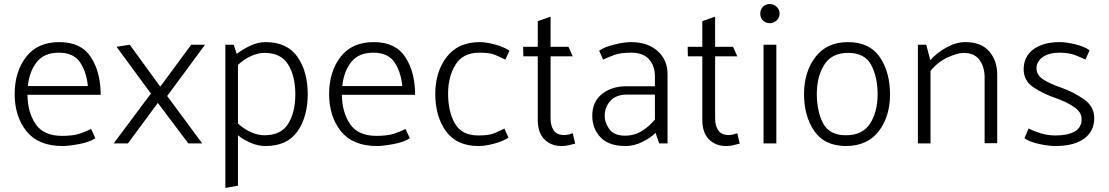

<svg xmlns="http://www.w3.org/2000/svg" viewBox="-20 -705 5452 944"><path d="M475 -239H115Q116 -152 155.5 -94.5Q195 -37 285 -37Q338 -37 370.5 -47.5Q403 -58 428 -71L449 -25Q419 -6 368 3.5Q317 13 288 13Q169 13 110.5 -59.5Q52 -132 52 -245Q53 -354 109 -426Q165 -498 272 -498Q379 -498 427 -424Q475 -350 475 -239ZM412 -282Q405 -353 373 -399.5Q341 -446 269 -446Q197 -446 160.5 -399.5Q124 -353 117 -282Z M539 0 722 -245 553 -475 618 -485 768 -279 920 -485H988L802 -233L974 0H906L756 -199L609 0Z M1150 -98Q1181 -69 1215.5 -54.5Q1250 -40 1280 -40Q1362 -40 1397 -96.5Q1432 -153 1432 -241Q1432 -330 1397 -387.5Q1362 -445 1280 -445Q1250 -445 1215.5 -430Q1181 -415 1150 -386ZM1088 219V-485H1129L1144 -440Q1175 -464 1212.5 -481Q1250 -498 1285 -498Q1392 -498 1442.5 -425.5Q1493 -353 1493 -242Q1493 -131 1442.5 -59Q1392 13 1285 13Q1251 13 1215.5 -1.5Q1180 -16 1150 -40V208Z M2021 -239H1661Q1662 -152 1701.5 -94.5Q1741 -37 1831 -37Q1884 -37 1916.5 -47.5Q1949 -58 1974 -71L1995 -25Q1965 -6 1914 3.5Q1863 13 1834 13Q1715 13 1656.5 -59.5Q1598 -132 1598 -245Q1599 -354 1655 -426Q1711 -498 1818 -498Q1925 -498 1973 -424Q2021 -350 2021 -239ZM1958 -282Q1951 -353 1919 -399.5Q1887 -446 1815 -446Q1743 -446 1706.5 -399.5Q1670 -353 1663 -282Z M2480 -28Q2450 -9 2407 2Q2364 13 2333 13Q2226 13 2173 -59.5Q2120 -132 2120 -245Q2121 -354 2177 -426Q2233 -498 2340 -498Q2369 -498 2412.5 -486.5Q2456 -475 2485 -456L2465 -412Q2440 -424 2414.5 -435Q2389 -446 2337 -446Q2257 -446 2220.5 -388.5Q2184 -331 2183 -246Q2183 -157 2216.5 -98Q2250 -39 2332 -39Q2385 -39 2409.5 -49.5Q2434 -60 2460 -73Z M2796 -428H2687V-123Q2687 -87 2702.5 -64Q2718 -41 2755 -41Q2766 -41 2778.5 -44.5Q2791 -48 2796 -50L2808 1Q2798 3 2780.5 8Q2763 13 2742 13Q2689 13 2656.5 -20Q2624 -53 2624 -116V-428H2553L2552 -475H2624V-601L2687 -623V-475H2775Z M2953 -136Q2953 -102 2976 -70Q2999 -38 3053 -38Q3100 -38 3137.5 -62Q3175 -86 3200 -117V-240H3063Q3009 -240 2981 -209Q2953 -178 2953 -136ZM2926 -456Q2954 -475 3002.5 -486.5Q3051 -498 3081 -498Q3164 -498 3213 -454.5Q3262 -411 3262 -340V0H3221L3203 -52Q3180 -28 3139 -7.5Q3098 13 3055 13Q2973 13 2932.5 -30Q2892 -73 2892 -136Q2892 -205 2940.5 -243.5Q2989 -282 3065 -281H3200V-330Q3200 -380 3171.5 -413Q3143 -446 3084 -446Q3031 -446 3001 -435Q2971 -424 2945 -412Z M3605 -428H3496V-123Q3496 -87 3511.5 -64Q3527 -41 3564 -41Q3575 -41 3587.5 -44.5Q3600 -48 3605 -50L3617 1Q3607 3 3589.5 8Q3572 13 3551 13Q3498 13 3465.5 -20Q3433 -53 3433 -116V-428H3362L3361 -475H3433V-601L3496 -623V-475H3584Z M3765 -591Q3744 -591 3731 -604.5Q3718 -618 3718 -638Q3718 -658 3731 -671.5Q3744 -685 3765 -685Q3784 -685 3798.5 -671.5Q3813 -658 3813 -638Q3813 -618 3798.5 -604.5Q3784 -591 3765 -591ZM3734 0V-485H3797V0Z M4138 13Q4033 12 3983 -61.5Q3933 -135 3933 -245Q3934 -352 3989 -424.5Q4044 -497 4148 -498Q4255 -498 4305.5 -424.5Q4356 -351 4356 -239Q4355 -129 4299 -58Q4243 13 4138 13ZM4295 -239Q4295 -326 4263.5 -385.5Q4232 -445 4150 -445Q4070 -445 4033.5 -388Q3997 -331 3996 -246Q3996 -157 4027 -98.5Q4058 -40 4139 -40Q4220 -40 4257 -96Q4294 -152 4295 -239Z M4493 0V-485H4534L4554 -409Q4585 -445 4633 -471.5Q4681 -498 4726 -498Q4804 -498 4843.5 -452.5Q4883 -407 4883 -337V-1H4821V-325Q4821 -375 4796.5 -409.5Q4772 -444 4719 -445Q4687 -445 4638 -422Q4589 -399 4555 -356V0Z M5037 -73Q5063 -60 5097.5 -49.5Q5132 -39 5170 -39Q5230 -39 5264 -58.5Q5298 -78 5298 -119Q5298 -154 5260 -179.5Q5222 -205 5170 -223Q5113 -242 5063 -274.5Q5013 -307 5013 -364Q5013 -427 5061 -462.5Q5109 -498 5191 -498Q5222 -498 5267 -487Q5312 -476 5337 -458L5317 -412Q5297 -422 5265.5 -434Q5234 -446 5189 -446Q5138 -446 5107 -424.5Q5076 -403 5076 -368Q5077 -334 5112 -312.5Q5147 -291 5198 -274Q5257 -253 5308.5 -217.5Q5360 -182 5360 -124Q5360 -60 5310.5 -23.5Q5261 13 5168 13Q5138 13 5091.5 3.5Q5045 -6 5017 -25Z"/></svg>

Font: Palanquin Light
Style: Regular
Weight: 300
Designer: Pria Ravichandran
Version: Version 1.0.4